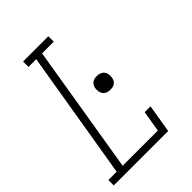

<svg xmlns="http://www.w3.org/2000/svg" viewBox="-215 -832 930 930"><g transform="rotate(-45 250.0 -367.5)"><path d="M4 0V-37H61L171 -698H118V-735H291V-698H211L102 -37H343L361 -145H401L377 0ZM321 -339Q309 -339 298.5 -343Q288 -347 282 -355.5Q276 -364 274 -375Q272 -386 274 -398Q275 -405 279.5 -412.5Q284 -420 290.5 -425Q297 -430 305 -431.5Q313 -433 321 -433Q332 -433 342.5 -429Q353 -425 359.5 -416.5Q366 -408 367.5 -397Q369 -386 367 -374Q366 -367 362 -359.5Q358 -352 351 -347Q344 -342 336 -340.5Q328 -339 321 -339Z"/></g></svg>

Font: Iosevka Slab Extralight
Style: Italic
Weight: 200
Italic angle: -9°
Monospace: yes
Designer: Belleve Invis
Foundry: Belleve Invis
Version: Version 11.1.1; ttfautohint (v1.8.3)